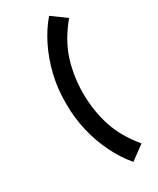

<svg xmlns="http://www.w3.org/2000/svg" viewBox="-258 -927 979 1193"><g transform="rotate(-30 231.0 -330.0)"><path d="M321 194Q265 128.5 224.2 44.8Q183.5 -39 161.8 -131.2Q140 -223.5 140 -314.5V-330V-345.5Q140 -436.5 161.8 -528.8Q183.5 -621 224.2 -704.8Q265 -788.5 321 -854L422 -780Q335 -675.5 299.5 -566.8Q264 -458 263 -330Q264 -202 299.5 -93.2Q335 15.5 422 120Z"/></g></svg>

Font: Hauora ExtraBold
Style: Regular
Weight: 800
Designer: Wayne Shih
Foundry: WCYS
Version: Version 1.001